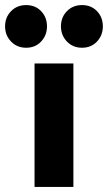

<svg xmlns="http://www.w3.org/2000/svg" viewBox="-82 -736 425 756"><path d="M54 0V-486H207V0ZM21 -548Q-15 -548 -38.5 -572.5Q-62 -597 -62 -632Q-62 -668 -38.5 -692Q-15 -716 21 -716Q57 -716 80 -692Q103 -668 103 -632Q103 -597 80 -572.5Q57 -548 21 -548ZM241 -548Q205 -548 181.5 -572.5Q158 -597 158 -632Q158 -668 181.5 -692Q205 -716 241 -716Q277 -716 300 -692Q323 -668 323 -632Q323 -597 300 -572.5Q277 -548 241 -548Z"/></svg>

Font: Outfit
Style: Bold
Weight: 700
Designer: Rodrigo Fuenzalida
Foundry: fragTYPE
Version: Version 1.100;gftools[0.9.27]